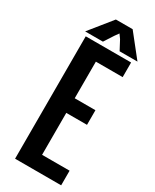

<svg xmlns="http://www.w3.org/2000/svg" viewBox="-252 -1071 914 1133"><g transform="rotate(30 205.0 -504.5)"><path d="M71.3 -834V0H385.3V-99.6H197.8V-385.3H338.9V-484.9H197.8V-734.4H380.4V-834ZM254.9 -920.9 288.6 -857.4H410.2L290 -1008.8H175.8L53.7 -857.4H174.8L215.8 -920.9L235.4 -948.2Z"/></g></svg>

Font: Fjalla One
Style: Regular
Weight: 400
Designer: Irina Smirnova
Foundry: Irina Smirnova
Version: Version 1.001